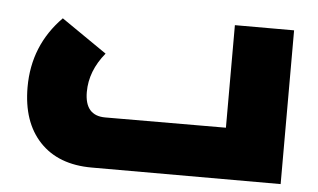

<svg xmlns="http://www.w3.org/2000/svg" viewBox="-43 -589 1083 653"><g transform="rotate(5 499.0 -262.5)"><path d="M733.9 -524.9H936V0H291Q176.8 0 113.3 -67.4Q49.8 -134.8 49.8 -253.9Q49.8 -396.5 148.9 -497.1L304.2 -390.1Q252 -326.7 252 -254.9Q252 -173.8 321.8 -173.8L733.9 -174.8Z"/></g></svg>

Font: Montserrat-Arabic ExtraBold
Style: Regular
Weight: 800
Designer: Mohamed Gaber
Foundry: Kief Type Foundry
Version: Version 5.008;PS 005.008;hotconv 1.0.88;makeotf.lib2.5.64775